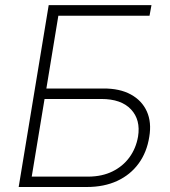

<svg xmlns="http://www.w3.org/2000/svg" viewBox="-20 -748 682 768"><path d="M54.7 0 174.8 -727.5H585.9L578.1 -685.1H213.4L165.5 -394H392.6Q459 -394.5 503.4 -370.1Q547.9 -345.7 567.4 -302.2Q586.9 -258.8 577.1 -200.7Q567.4 -138.7 534.4 -93.8Q501.5 -48.8 449 -24.4Q396.5 0 327.1 0ZM106.9 -41.5H334Q388.7 -42 429.9 -62.3Q471.2 -82.5 497.6 -118.4Q523.9 -154.3 532.2 -201.7Q543 -269 503.9 -310.5Q464.8 -352.1 385.3 -352.1H158.2Z"/></svg>

Font: Inter 18pt ExtraLight
Style: Italic
Weight: 250
Italic angle: -9.3988°
Designer: Rasmus Andersson
Foundry: rsms
Version: Version 4.001;git-66647c0bb